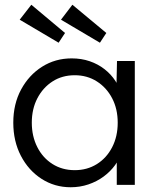

<svg xmlns="http://www.w3.org/2000/svg" viewBox="-20 -779 660 809"><path d="M36 -262Q36 -341 69 -402Q102 -463 157.5 -498Q213 -533 282 -533Q323 -533 358 -521Q393 -509 420.5 -487.5Q448 -466 466.5 -437.5Q485 -409 492 -376L470 -387L473 -522H548V0H472V-128L492 -141Q485 -111 465 -83.5Q445 -56 416.5 -35Q388 -14 352.5 -2Q317 10 278 10Q210 10 155 -25.5Q100 -61 68 -122.5Q36 -184 36 -262ZM476 -262Q476 -320 452.5 -365Q429 -410 388 -436Q347 -462 295 -462Q242 -462 201.5 -436Q161 -410 137.5 -365Q114 -320 114 -262Q114 -205 137 -159.5Q160 -114 201 -88Q242 -62 295 -62Q347 -62 388 -87.5Q429 -113 452.5 -158.5Q476 -204 476 -262ZM401 -599 237 -696 285 -759 428 -640ZM112 -759 254 -640 227 -599 63 -696Z"/></svg>

Font: Our Lexend Light
Style: Regular
Weight: 300
Designer: Bonnie Shaver-Troup, Thomas Jockin
Foundry: Lexend
Version: Version 1.007